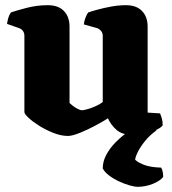

<svg xmlns="http://www.w3.org/2000/svg" viewBox="-20 -520 662 740"><path d="M242 4Q216 4 186.5 -7.5Q157 -19 131.5 -35Q106 -51 90 -66Q74 -81 74 -88V-382Q74 -393 68.5 -400.5Q63 -408 55 -411L7 -428Q9 -440 12 -451Q15 -462 22 -472Q39 -478 80 -489Q121 -500 164 -500Q205 -500 226.5 -477.5Q248 -455 248 -417V-123Q252 -119 261 -112Q270 -105 280 -100Q290 -95 296 -95Q301 -95 316 -99Q331 -103 348 -110.5Q365 -118 376 -127V-382Q376 -392 370.5 -399.5Q365 -407 356 -411L303 -426Q305 -442 310.5 -454.5Q316 -467 320 -472Q331 -476 354.5 -482.5Q378 -489 407.5 -494.5Q437 -500 465 -500Q506 -500 527.5 -477.5Q549 -455 549 -417V-86L597 -83Q600 -76 603.5 -64.5Q607 -53 607 -37Q602 -29 583.5 -20Q565 -11 540.5 -5.5Q516 0 493 0Q451 0 429 -19.5Q407 -39 396 -64Q379 -53 348.5 -36.5Q318 -20 288 -8Q258 4 242 4ZM511 200Q499 200 479.5 194.5Q460 189 438.5 179Q417 169 400 156Q383 143 376 129Q376 102 390 76Q404 50 427 27Q450 4 476 -14L584 -18Q558 0 539 23.5Q520 47 510.5 67Q501 87 501 96Q516 109 540 117Q564 125 601 126Q605 132 607 141.5Q609 151 609 162Q596 178 568 189Q540 200 511 200Z"/></svg>

Font: Texturina 12pt Black
Style: Regular
Weight: 900
Designer: Guillermo Torres Carreño
Foundry: Omnibus-Type
Version: Version 1.002